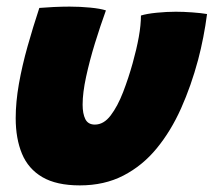

<svg xmlns="http://www.w3.org/2000/svg" viewBox="-20 -529 646 581"><path d="M406.5 -482Q424 -487.5 454.2 -490.5Q484.5 -493.5 512 -493.5Q535 -493.5 562.2 -491.5Q589.5 -489.5 606.5 -486.5Q602 -451.5 595.2 -416.8Q588.5 -382 579.5 -348Q558.5 -269.5 527.8 -200.8Q497 -132 454 -79.8Q411 -27.5 353.5 2.2Q296 32 221.5 32Q151 32 108.2 7Q65.5 -18 46.5 -63.8Q27.5 -109.5 27.5 -171.5Q27.5 -220 37.2 -275.2Q47 -330.5 63.5 -389Q80 -447.5 99 -505Q116 -506.5 142.5 -507.8Q169 -509 190.5 -509Q222 -509 253 -506Q284 -503 300.5 -497.5Q283.5 -450.5 267.2 -397.8Q251 -345 240.5 -296.5Q230 -248 230 -212.5Q230 -185 238.2 -168.5Q246.5 -152 267 -152Q294 -152 315 -179.8Q336 -207.5 352.5 -250.2Q369 -293 381.5 -338Q393.5 -381 400 -417.2Q406.5 -453.5 406.5 -482Z"/></svg>

Font: Grandstander Thin Black
Style: Italic
Weight: 900
Italic angle: -15°
Version: Version 1.200